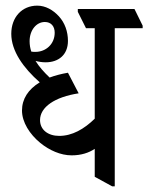

<svg xmlns="http://www.w3.org/2000/svg" viewBox="-20 -655 526 681"><path d="M234 -104C268 -104 295 -113 316 -127V-28L378 6H387V-555H486V-564L457 -623H256V-613L285 -555H316V-234C278 -197 236 -173 190 -173C150 -173 122 -195 122 -229C122 -275 174 -311 259 -324L221 -397C197 -393 175 -387 156 -380C136 -399 119 -418 106 -439C117 -436 129 -434 142 -434C187 -434 221 -460 221 -510C221 -543 210 -574 189 -597C168 -620 141 -635 112 -635C58 -635 20 -594 20 -535C20 -474 63 -414 121 -363C80 -338 58 -304 58 -263C58 -222 85 -179 123 -148C155 -122 195 -104 234 -104ZM85 -509C85 -548 109 -577 139 -577C161 -577 174 -562 174 -539C174 -498 142 -471 106 -471C101 -471 96 -471 91 -472C87 -484 85 -496 85 -509Z"/></svg>

Font: Noto Serif Devanagari ExtraCondensed
Style: Regular
Weight: 400
Width: 2
Designer: Universal Thirst, Indian Type Foundry and the Monotype Design Team
Foundry: Monotype Imaging Inc.
Version: Version 2.004